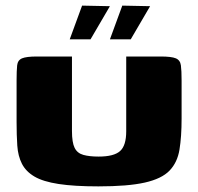

<svg xmlns="http://www.w3.org/2000/svg" viewBox="-20 -661 705 683"><path d="M626 -239Q626 -175 618.5 -129Q611 -83 583 -54Q555 -25 495 -11.5Q435 2 330 2Q244 2 188.5 -6.5Q133 -15 102.5 -33Q72 -51 58 -78.5Q44 -106 41.5 -143Q39 -180 39 -227V-374Q39 -410 41 -428.5Q43 -447 58.5 -453.5Q74 -460 111 -460H236V-195Q236 -154 245.5 -135Q255 -116 276.5 -110Q298 -104 331 -104Q385 -104 407 -123.5Q429 -143 429 -194V-460H552Q590 -460 605.5 -453.5Q621 -447 623.5 -428.5Q626 -410 626 -374ZM371 -521 415 -641 514 -639 445 -521ZM228 -521 272 -641 371 -639 302 -521Z"/></svg>

Font: Genos Thin ExtraBold
Style: Regular
Weight: 800
Version: Version 1.010